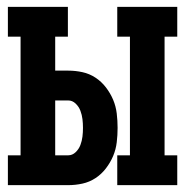

<svg xmlns="http://www.w3.org/2000/svg" viewBox="-20 -540 540 560"><path d="M322 0V-87H359V-433H322V-520H497V-433H460V-87H497V0ZM3 0V-87H40V-433H3V-520H178V-433H141V-334H179Q200 -334 220.5 -329.5Q241 -325 258.5 -313.5Q276 -302 289 -285Q302 -268 310 -249Q318 -230 320.5 -209Q323 -188 323 -167Q323 -146 320.5 -125Q318 -104 310 -85Q302 -66 289 -49Q276 -32 258.5 -20.5Q241 -9 220.5 -4.5Q200 0 179 0ZM179 -87Q191 -87 200.5 -96Q210 -105 214.5 -117Q219 -129 220.5 -141.5Q222 -154 222 -167Q222 -180 220.5 -192.5Q219 -205 214.5 -217Q210 -229 200.5 -238Q191 -247 179 -247H141V-87Z"/></svg>

Font: Iosevka Curly Slab
Style: Bold
Weight: 700
Monospace: yes
Designer: Belleve Invis
Foundry: Belleve Invis
Version: Version 22.1.2; ttfautohint (v1.8.4)